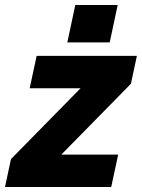

<svg xmlns="http://www.w3.org/2000/svg" viewBox="-62 -750 569 770"><path d="M-18 -112 261 -396H57L85 -526H487L463 -414L184 -130H412L384 0H-42ZM208 -580 240 -730H410L378 -580Z"/></svg>

Font: Raleway Thin Black
Style: Italic
Weight: 900
Italic angle: -12°
Version: Version 4.026